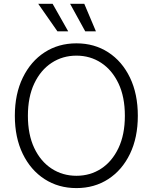

<svg xmlns="http://www.w3.org/2000/svg" viewBox="-20 -961 789 991"><path d="M374.5 9.8Q281.7 9.8 210 -36.6Q138.2 -83 97.4 -167Q56.6 -251 56.6 -363.3Q56.6 -476.1 97.7 -560.3Q138.7 -644.5 210.2 -690.9Q281.7 -737.3 374.5 -737.3Q467.3 -737.3 538.8 -690.9Q610.4 -644.5 650.9 -560.3Q691.4 -476.1 691.4 -363.3Q691.4 -251 650.9 -167Q610.4 -83 538.8 -36.6Q467.3 9.8 374.5 9.8ZM374.5 -53.7Q445.8 -53.7 502.2 -90.6Q558.6 -127.4 591.6 -197Q624.5 -266.6 624.5 -363.3Q624.5 -460.9 591.6 -530.3Q558.6 -599.6 502.2 -636.7Q445.8 -673.8 374.5 -673.8Q303.2 -673.8 246.6 -636.7Q189.9 -599.6 157 -530.3Q124 -460.9 124 -363.3Q124 -266.6 156.7 -197.3Q189.5 -127.9 246.3 -90.8Q303.2 -53.7 374.5 -53.7ZM419.9 -799.3 341.8 -941.4H415L475.1 -799.3ZM276.4 -799.3 177.2 -941.4H251.5L332 -799.3Z"/></svg>

Font: Inter 20pt Light
Style: Regular
Weight: 300
Version: Version 4.001;git-66647c0bb